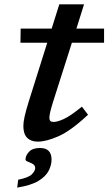

<svg xmlns="http://www.w3.org/2000/svg" viewBox="-20 -647 504 892"><path d="M229 -181.5Q218.5 -149 214 -129.8Q209.5 -110.5 209.5 -101.5Q209.5 -88.5 214.5 -84.5Q219.5 -80.5 229.5 -80.5Q246 -80.5 275.8 -93.8Q305.5 -107 360.5 -151.5L389 -114Q309.5 -39.5 252.2 -14.2Q195 11 155.5 11Q124 11 106.2 -6.8Q88.5 -24.5 88.5 -61.5Q88.5 -78.5 94 -104.2Q99.5 -130 112.5 -172L199.5 -448.5H75L76 -514H220L255.5 -627H370.5L335 -514H463.5V-448.5H314ZM98.5 94.5Q98.5 75.5 115 58Q131.5 40.5 165.5 40.5Q219.5 40.5 219.5 94.5Q219.5 120 206 146.5Q192.5 173 158 193.8Q123.5 214.5 60 224.5L64.5 188Q113.5 178 128.5 162.2Q143.5 146.5 143.5 134Q143.5 121 132.2 114.8Q121 108.5 109.8 104.2Q98.5 100 98.5 94.5Z"/></svg>

Font: Newsreader 6pt Medium
Style: Italic
Weight: 500
Italic angle: -17°
Designer: Hugues Gentile
Foundry: Production Type
Version: Version 1.003; ttfautohint (v1.8.3)